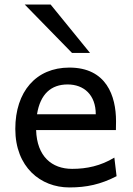

<svg xmlns="http://www.w3.org/2000/svg" viewBox="-20 -801 575 833"><path d="M482.9 -236.8C483.4 -245.6 483.4 -266.1 483.4 -274.9C483.4 -384.8 441.9 -507.8 280.8 -507.8C136.2 -507.8 46.4 -403.3 46.4 -241.7C46.4 -75.7 156.2 12.2 280.8 12.2C356 12.2 416.5 -1 485.8 -36.6L476.1 -117.2C416.5 -81.1 356 -68.4 293 -68.4C204.6 -68.4 140.1 -122.6 136.7 -236.8ZM273.4 -434.6C344.2 -434.6 395.5 -389.2 395.5 -305.2H140.6C154.8 -393.6 202.1 -434.6 273.4 -434.6ZM87.4 -781.2 292.5 -571.3H370.6L199.7 -781.2Z"/></svg>

Font: Andika
Style: Regular
Weight: 400
Designer: Victor Gaultney, Annie Olsen, Julie Remington, Don Collingsworth, Eric Hays
Foundry: SIL International
Version: Version 1.000